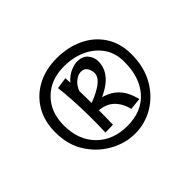

<svg xmlns="http://www.w3.org/2000/svg" viewBox="-98 -964 756 756"><g transform="rotate(-45 280.0 -586.5)"><path d="M284 -372Q230 -372 179.5 -400Q129 -428 97 -478.5Q65 -529 65 -598Q65 -660 92 -705.5Q119 -751 166.5 -776Q214 -801 275 -801Q337 -801 387 -777.5Q437 -754 466 -709.5Q495 -665 495 -603Q495 -533 465.5 -481Q436 -429 388 -400.5Q340 -372 284 -372ZM284 -415Q364 -415 409 -465.5Q454 -516 454 -603Q454 -652 429.5 -686.5Q405 -721 364 -739.5Q323 -758 273 -758Q199 -758 153.5 -713Q108 -668 108 -594Q108 -512 156.5 -463.5Q205 -415 284 -415ZM230 -542 218 -569Q275 -586 307.5 -608Q340 -630 340 -654Q340 -668 332 -682Q324 -696 305 -696Q286 -696 267 -678Q248 -660 239 -622L221 -648Q231 -680 249 -699Q267 -718 287.5 -726.5Q308 -735 323 -735Q352 -735 367.5 -717.5Q383 -700 383 -676Q383 -633 348 -600.5Q313 -568 230 -542ZM204 -458Q206 -504 205.5 -550Q205 -596 202.5 -638.5Q200 -681 196 -714L244 -721Q246 -683 247 -650Q248 -617 248 -585.5Q248 -554 248 -523Q248 -492 247 -459ZM342 -452Q333 -490 308.5 -513.5Q284 -537 241 -539L262 -573Q293 -568 318 -557Q343 -546 362 -523Q381 -500 392 -457Z"/></g></svg>

Font: Marhey Light
Style: Regular
Weight: 300
Designer: Nur Syamsi & Bustanul Arifin
Foundry: Namelatype
Version: Version 1.000